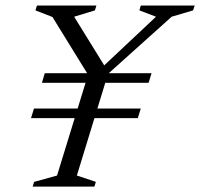

<svg xmlns="http://www.w3.org/2000/svg" viewBox="-20 -692 742 712"><path d="M174.5 -629 111.5 -653.5 117 -671.5H337.5L332 -653.5L255 -630L378 -431L353 -437L558.5 -630L497 -653.5L502 -671.5H702L696 -653.5L616.5 -630L380.5 -418L265 -41L335.5 -17.5L330 0H101L106.5 -17.5L191.5 -41L306.5 -415ZM502 -289.5 491 -254H95L106 -289.5ZM542 -420.5 531 -385H135.5L146 -420.5Z"/></svg>

Font: Newsreader 20pt
Style: Italic
Weight: 400
Italic angle: -17°
Version: Version 1.003